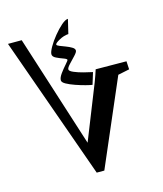

<svg xmlns="http://www.w3.org/2000/svg" viewBox="-104 -650 676 798"><g transform="rotate(-15 234.0 -251.0)"><path d="M213.4 73.2 -4.4 -539.1H54.7L222.7 -13.7L192.4 -15.1L302.2 -291Q308.6 -307.6 312.5 -319.1Q316.4 -330.6 320.3 -342.8L452.6 -341.8L454.6 -306.6L405.3 -296.4L246.1 73.2ZM306.6 -334.5 291 -283.7Q282.7 -284.7 262.9 -289.8Q243.2 -294.9 221.2 -302.5Q199.2 -310.1 183.8 -318.6Q168.5 -327.1 168.5 -335.9Q168.5 -347.7 180.7 -364.3Q192.9 -380.9 205.1 -394.5Q217.3 -408.2 217.3 -411.1Q217.3 -415.5 202.6 -420.7Q188 -425.8 173.3 -432.9Q158.7 -439.9 158.7 -450.7Q158.7 -460.9 170.4 -481.4Q182.1 -502 199.7 -523.4Q217.3 -544.9 234.6 -560.1Q252 -575.2 263.2 -575.2L248.5 -513.7Q228 -512.2 208.3 -501.2Q188.5 -490.2 188.5 -484.4Q188.5 -480.5 199.5 -476.1Q210.4 -471.7 224.9 -466.3Q239.3 -460.9 250.2 -454.3Q261.2 -447.8 261.2 -439.5Q261.2 -432.6 248.5 -419.2Q235.8 -405.8 223.1 -392.3Q210.4 -378.9 210.4 -371.6Q210.4 -364.3 228.3 -356.7Q246.1 -349.1 269 -343.3Q292 -337.4 306.6 -334.5Z"/></g></svg>

Font: Lateef Medium
Style: Regular
Weight: 500
Designer: SIL International
Foundry: SIL International
Version: Version 4.200